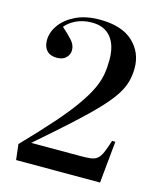

<svg xmlns="http://www.w3.org/2000/svg" viewBox="-112 -826 765 908"><g transform="rotate(15 271.0 -372.0)"><path d="M53 0 44 -76Q129 -164 186 -229Q243 -294 277 -343Q311 -392 328.5 -430Q346 -468 351.5 -502Q357 -536 357 -572Q357 -643 325 -682Q293 -721 233 -721Q188 -721 154.5 -704.5Q121 -688 104 -666Q136 -638 155 -616.5Q174 -595 174 -570Q174 -549 158.5 -533Q143 -517 113 -517Q81 -517 64 -535Q47 -553 47 -585Q47 -625 73.5 -661.5Q100 -698 148.5 -721Q197 -744 264 -744Q372 -744 427 -693Q482 -642 482 -565Q482 -529 473 -496.5Q464 -464 441 -429Q418 -394 375.5 -349Q333 -304 266 -243Q199 -182 101 -97H341Q373 -97 392.5 -99.5Q412 -102 424.5 -112.5Q437 -123 446.5 -145Q456 -167 468 -205H484L464 0Z"/></g></svg>

Font: Literata 72pt Medium
Style: Regular
Weight: 500
Designer: Latin by Veronika Burian and Jose Scaglione. Greek by Irene Vlachou. Cyrillic by Vera Evstafieva.
Foundry: TypeTogether
Version: Version 3.002